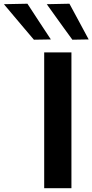

<svg xmlns="http://www.w3.org/2000/svg" viewBox="-152 -988 485 1008"><path d="M80 0Q80 -58 80 -112.5Q80 -167 80 -233.5V-474.5Q80 -543 80 -598.5Q80 -654 80 -713H223Q223 -654 223 -598.5Q223 -543 223 -474.5V-233.5Q223 -167 223 -112.5Q223 -58 223 0ZM26 -779.5Q0.5 -809.5 -25.5 -840.2Q-51.5 -871 -77.8 -902.2Q-104 -933.5 -131.5 -966L-8 -968.5Q22.5 -921.5 53.2 -874.8Q84 -828 115 -781ZM228 -779.5Q206 -809.5 183.8 -840.2Q161.5 -871 139.2 -902.2Q117 -933.5 93.5 -966L212.5 -968.5Q238 -921.5 263 -875Q288 -828.5 313.5 -781Z"/></svg>

Font: Commissioner Thin SemiBold
Style: Regular
Weight: 600
Version: Version 1.000